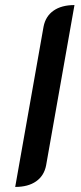

<svg xmlns="http://www.w3.org/2000/svg" viewBox="-20 -729 320 758"><path d="M152 -624Q160 -665 191.5 -687Q223 -709 274 -709L162 -76Q154 -35 122.5 -13Q91 9 40 9Z"/></svg>

Font: K2D Medium
Style: Italic
Weight: 500
Italic angle: -10°
Designer: Katatrad Aksorn Co.,Ltd.
Foundry: Cadson Demak Co.,Ltd.
Version: Version 1.000; ttfautohint (v1.6)